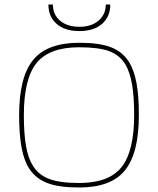

<svg xmlns="http://www.w3.org/2000/svg" viewBox="-20 -827 702 853"><path d="M597 -316Q597 -146 535 -70Q473 6 332 6Q242 6 191 -13.5Q140 -33 111 -76Q87 -112 76 -170.5Q65 -229 65 -316Q65 -485 127.5 -561Q190 -637 332 -637Q421 -637 472 -617.5Q523 -598 551 -555Q575 -518 586 -460.5Q597 -403 597 -316ZM126 -91Q151 -50 198.5 -32Q246 -14 332 -14Q464 -14 520 -84.5Q576 -155 576 -316Q576 -399 566.5 -453Q557 -507 537 -541Q512 -582 465.5 -599.5Q419 -617 332 -617Q199 -617 142.5 -547Q86 -477 86 -316Q86 -233 95.5 -178.5Q105 -124 126 -91ZM450 -807H470Q470 -753 433.5 -721Q397 -689 333 -689Q268 -689 231.5 -721Q195 -753 195 -807H215Q215 -762 247 -735Q279 -708 333 -708Q386 -708 418 -735.5Q450 -763 450 -807Z"/></svg>

Font: Blinker Thin
Style: Regular
Weight: 100
Designer: Juergen Huber
Foundry: supertype
Version: Version 1.017;hotconv 1.0.117;makeotfexe 2.5.65602